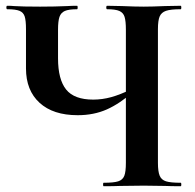

<svg xmlns="http://www.w3.org/2000/svg" viewBox="-20 -645 677 665"><path d="M351 -613Q348 -613 348 -619Q348 -625 351 -625L402 -624Q448 -622 478 -622Q506 -622 552 -624L606 -625Q608 -625 608 -619Q608 -613 606 -613Q571 -613 555 -607.5Q539 -602 533 -588Q527 -574 527 -544V-81Q527 -51 533 -36.5Q539 -22 555 -17Q571 -12 606 -12Q608 -12 608 -6Q608 0 606 0Q572 0 552 -1L478 -2L396 -1Q375 0 339 0Q337 0 337 -6Q337 -12 339 -12Q374 -12 389.5 -17Q405 -22 410.5 -36Q416 -50 416 -81V-542Q416 -572 411.5 -586.5Q407 -601 393.5 -607Q380 -613 351 -613ZM249 -246Q164 -246 117 -289Q70 -332 70 -408V-544Q70 -574 65.5 -588Q61 -602 47.5 -607.5Q34 -613 5 -613Q2 -613 2 -619Q2 -625 5 -625Q20 -625 28 -624Q56 -622 119 -622Q170 -622 214 -624Q227 -625 247 -625Q249 -625 249 -619Q249 -613 247 -613Q218 -613 204.5 -607Q191 -601 186 -586.5Q181 -572 181 -542V-443Q181 -370 209 -335Q237 -300 303 -300Q334 -300 365 -308.5Q396 -317 435 -336L444 -329Q395 -286 350 -266Q305 -246 249 -246Z"/></svg>

Font: Cormorant SC
Style: Bold
Weight: 700
Designer: Christian Thalmann (Catharsis Fonts)
Foundry: Catharsis Fonts
Version: Version 4.000